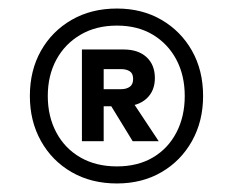

<svg xmlns="http://www.w3.org/2000/svg" viewBox="-20 -732 546 450"><path d="M254 -302Q194 -302 148 -328.5Q102 -355 76 -401.5Q50 -448 50 -507Q50 -567 76 -613Q102 -659 148 -685.5Q194 -712 254 -712Q313 -712 358.5 -685.5Q404 -659 430 -613Q456 -567 456 -507Q456 -448 430 -401.5Q404 -355 358.5 -328.5Q313 -302 254 -302ZM291 -401 231 -499H287L352 -401ZM254 -342Q303 -342 338.5 -363Q374 -384 393.5 -421.5Q413 -459 413 -507Q413 -555 393.5 -592Q374 -629 338.5 -650.5Q303 -672 254 -672Q205 -672 168.5 -650.5Q132 -629 112 -592Q92 -555 92 -507Q92 -459 112 -421.5Q132 -384 168.5 -363Q205 -342 254 -342ZM172 -401V-616H270Q304 -616 323.5 -598Q343 -580 343 -549Q343 -519 323.5 -501Q304 -483 270 -483H223V-401ZM223 -523H264Q276 -523 284 -528.5Q292 -534 292 -547Q292 -560 284 -565Q276 -570 264 -570H223Z"/></svg>

Font: DM Sans 16pt Medium
Style: Regular
Weight: 500
Version: Version 4.004;gftools[0.9.30]